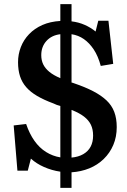

<svg xmlns="http://www.w3.org/2000/svg" viewBox="-20 -817 613 926"><path d="M271 89V11Q230 5 192.5 -11.5Q155 -28 129 -52L114 6H64L46 -212L106 -219Q122 -172 146 -138Q170 -104 202 -84Q234 -64 271 -58V-306Q262 -308 254 -311Q246 -314 238 -318Q192 -335 159.5 -354Q127 -373 106.5 -396.5Q86 -420 76.5 -449.5Q67 -479 67 -517Q67 -555 80.5 -590Q94 -625 120.5 -652.5Q147 -680 184.5 -696.5Q222 -713 271 -716V-797H325V-714Q359 -710 388.5 -697Q418 -684 441 -665L454 -717H503L526 -509L466 -499Q453 -547 432 -578.5Q411 -610 384.5 -628.5Q358 -647 325 -652V-419Q326 -419 331 -417.5Q336 -416 338 -415Q391 -397 429.5 -377Q468 -357 493.5 -333Q519 -309 531 -277.5Q543 -246 543 -204Q543 -157 526.5 -118Q510 -79 480 -50Q450 -21 410.5 -5Q371 11 325 14V89ZM325 -57Q358 -60 381.5 -73.5Q405 -87 417 -109.5Q429 -132 429 -163Q429 -193 418.5 -215Q408 -237 385.5 -254.5Q363 -272 325 -287ZM271 -440V-652Q229 -647 204 -619.5Q179 -592 179 -551Q179 -526 188.5 -506.5Q198 -487 218 -470.5Q238 -454 271 -440Z"/></svg>

Font: Literata 18pt Medium
Style: Regular
Weight: 500
Designer: Latin by Veronika Burian and Jose Scaglione. Greek by Irene Vlachou. Cyrillic by Vera Evstafieva.
Foundry: TypeTogether
Version: Version 3.103;gftools[0.9.29]